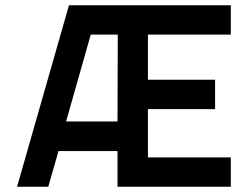

<svg xmlns="http://www.w3.org/2000/svg" viewBox="-20 -712 938 732"><path d="M428 0H860V-112H544V-296H800V-408H544V-580H860V-692H243L45 0H164L203 -136H428ZM326 -580H429L428 -249H232Z"/></svg>

Font: TitilliumText22L
Style: 800 wt
Weight: 800
Designer: Campivisivi
Foundry: Campivisivi
Version: 1.000